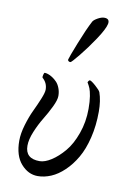

<svg xmlns="http://www.w3.org/2000/svg" viewBox="-81 -741 544 798"><g transform="rotate(10 191.5 -342.0)"><path d="M293.9 -690.4Q317.4 -690.4 313.5 -668Q309.1 -646 279.1 -600.8Q249 -555.7 220.7 -521Q192.4 -486.3 187.5 -484.4H184.6Q181.2 -484.4 178.2 -487.1Q175.3 -489.7 175.8 -493.2Q178.2 -503.9 203.1 -566.9Q228 -629.9 247.1 -666Q252 -673.8 267.1 -682.1Q282.2 -690.4 293.9 -690.4ZM84 -400.4Q82.5 -402.8 84.7 -412.4Q86.9 -421.9 89.8 -421.9Q95.2 -421.9 103.8 -419.2Q112.3 -416.5 122.6 -409.9Q132.8 -403.3 141.6 -394Q150.4 -384.8 156.2 -369.6Q162.1 -354.5 162.1 -336.9Q162.1 -319.8 147.9 -290.5Q133.8 -261.2 116.7 -233.4Q99.6 -205.6 85.4 -171.4Q71.3 -137.2 71.3 -111.3Q71.3 -56.6 131.8 -56.6Q153.8 -56.6 181.2 -74.2Q208.5 -91.8 234.1 -122.1Q259.8 -152.3 277.3 -201.4Q294.9 -250.5 294.9 -305.7Q294.9 -336.9 291.3 -358.9Q287.6 -380.9 283.4 -390.9Q279.3 -400.9 271.5 -414.1Q273.9 -420.9 279.3 -423.8Q285.6 -423.8 304.9 -406.7Q324.2 -389.6 327.1 -381.8Q338.9 -348.1 338.9 -301.8Q338.9 -242.7 326.4 -191.4Q314 -140.1 293.2 -104.5Q272.5 -68.8 245.8 -43.5Q219.2 -18.1 190.9 -6.1Q162.6 5.9 134.8 5.9Q94.7 5.9 64.5 -28.3Q34.2 -62.5 34.2 -126Q34.2 -156.2 45.4 -193.6Q56.6 -231 69.8 -258.5Q83 -286.1 94.2 -313.5Q105.5 -340.8 105.5 -353.5Q105.5 -381.8 84 -400.4Z"/></g></svg>

Font: Crimson
Style: Italic
Weight: 400
Italic angle: -11°
Version: Version 0.8